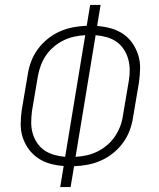

<svg xmlns="http://www.w3.org/2000/svg" viewBox="-20 -755 640 775"><path d="M223 0 237 -85Q208 -87 181.5 -94.5Q155 -102 133 -117Q111 -132 95.5 -153.5Q80 -175 71.5 -201Q63 -227 63.5 -255.5Q64 -284 68 -312L92 -454Q96 -481 106 -507.5Q116 -534 133 -557Q150 -580 173 -598.5Q196 -617 222.5 -628.5Q249 -640 276 -645Q303 -650 330 -651L344 -735H386L372 -650Q401 -648 428 -640.5Q455 -633 477 -618Q499 -603 514 -581.5Q529 -560 537.5 -534Q546 -508 545.5 -479.5Q545 -451 541 -423L517 -281Q513 -254 503 -227.5Q493 -201 476 -178Q459 -155 436 -136.5Q413 -118 386.5 -106.5Q360 -95 333 -90Q306 -85 279 -84L265 0ZM243 -122 324 -613Q302 -612 279.5 -607Q257 -602 236.5 -592Q216 -582 197.5 -566.5Q179 -551 166 -532Q153 -513 145 -491.5Q137 -470 133 -448L109 -306Q106 -283 106 -260Q106 -237 112 -216.5Q118 -196 130 -178Q142 -160 159.5 -148Q177 -136 198.5 -130Q220 -124 243 -122ZM285 -122Q307 -123 329.5 -128Q352 -133 372.5 -143Q393 -153 411.5 -168.5Q430 -184 443 -203Q456 -222 464.5 -243.5Q473 -265 476 -287L500 -429Q504 -452 503.5 -475Q503 -498 497 -518.5Q491 -539 479 -557Q467 -575 449.5 -587Q432 -599 410.5 -605Q389 -611 366 -613Z"/></svg>

Font: Iosevka Extralight Extended
Style: Italic
Weight: 200
Width: 7
Italic angle: -9°
Monospace: yes
Designer: Belleve Invis
Foundry: Belleve Invis
Version: Version 32.5.0; ttfautohint (v1.8.4)